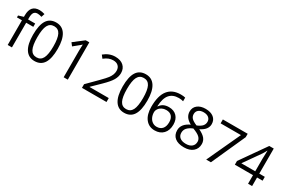

<svg xmlns="http://www.w3.org/2000/svg" viewBox="108 -1969 4697 3182"><g transform="rotate(30 2456.5 -377.5)"><path d="M327.1 -472.2H190.9V0H109.9V-472.2H14.2V-508.8L109.9 -538.1V-567.9Q109.9 -765.1 282.2 -765.1Q324.7 -765.1 381.8 -748L360.8 -683.1Q314 -698.2 280.8 -698.2Q234.9 -698.2 212.9 -667.7Q190.9 -637.2 190.9 -569.8V-535.2H327.1Z M860.8 -357.9Q860.8 -172.9 802.5 -81.5Q744.1 9.8 624 9.8Q508.8 9.8 448.7 -83.7Q388.7 -177.2 388.7 -357.9Q388.7 -544.4 446.8 -634.8Q504.9 -725.1 624 -725.1Q740.2 -725.1 800.5 -630.9Q860.8 -536.6 860.8 -357.9ZM470.7 -357.9Q470.7 -202.1 507.3 -131.1Q543.9 -60.1 624 -60.1Q705.1 -60.1 741.5 -132.1Q777.8 -204.1 777.8 -357.9Q777.8 -511.7 741.5 -583.3Q705.1 -654.8 624 -654.8Q543.9 -654.8 507.3 -584.2Q470.7 -513.7 470.7 -357.9Z M1259.8 0H1180.7V-508.8Q1180.7 -572.3 1184.6 -628.9Q1174.3 -618.7 1161.6 -607.4Q1148.9 -596.2 1045.4 -512.2L1002.4 -567.9L1191.4 -713.9H1259.8Z M2000.5 0H1531.2V-69.8L1719.2 -258.8Q1805.2 -345.7 1832.5 -382.8Q1859.9 -419.9 1873.5 -455.1Q1887.2 -490.2 1887.2 -530.8Q1887.2 -587.9 1852.5 -621.3Q1817.9 -654.8 1756.3 -654.8Q1711.9 -654.8 1672.1 -640.1Q1632.3 -625.5 1583.5 -586.9L1540.5 -642.1Q1639.2 -724.1 1755.4 -724.1Q1856 -724.1 1913.1 -672.6Q1970.2 -621.1 1970.2 -534.2Q1970.2 -466.3 1932.1 -399.9Q1894 -333.5 1789.6 -231.9L1633.3 -79.1V-75.2H2000.5Z M2576.2 -357.9Q2576.2 -172.9 2517.8 -81.5Q2459.5 9.8 2339.4 9.8Q2224.1 9.8 2164.1 -83.7Q2104 -177.2 2104 -357.9Q2104 -544.4 2162.1 -634.8Q2220.2 -725.1 2339.4 -725.1Q2455.6 -725.1 2515.9 -630.9Q2576.2 -536.6 2576.2 -357.9ZM2186 -357.9Q2186 -202.1 2222.7 -131.1Q2259.3 -60.1 2339.4 -60.1Q2420.4 -60.1 2456.8 -132.1Q2493.2 -204.1 2493.2 -357.9Q2493.2 -511.7 2456.8 -583.3Q2420.4 -654.8 2339.4 -654.8Q2259.3 -654.8 2222.7 -584.2Q2186 -513.7 2186 -357.9Z M2683.1 -305.2Q2683.1 -515.6 2764.9 -619.9Q2846.7 -724.1 3006.8 -724.1Q3062 -724.1 3093.8 -714.8V-645Q3056.2 -657.2 3007.8 -657.2Q2893.1 -657.2 2832.5 -585.7Q2772 -514.2 2766.1 -360.8H2772Q2825.7 -444.8 2941.9 -444.8Q3038.1 -444.8 3093.5 -386.7Q3148.9 -328.6 3148.9 -229Q3148.9 -117.7 3088.1 -54Q3027.3 9.8 2923.8 9.8Q2813 9.8 2748 -73.5Q2683.1 -156.7 2683.1 -305.2ZM2922.9 -59.1Q2992.2 -59.1 3030.5 -102.8Q3068.8 -146.5 3068.8 -229Q3068.8 -299.8 3033.2 -340.3Q2997.6 -380.9 2926.8 -380.9Q2882.8 -380.9 2846.2 -362.8Q2809.6 -344.7 2787.8 -313Q2766.1 -281.2 2766.1 -247.1Q2766.1 -196.8 2785.6 -153.3Q2805.2 -109.9 2841.1 -84.5Q2877 -59.1 2922.9 -59.1Z M3482.9 -724.1Q3580.6 -724.1 3637.7 -678.7Q3694.8 -633.3 3694.8 -553.2Q3694.8 -500.5 3662.1 -457Q3629.4 -413.6 3557.6 -377.9Q3644.5 -336.4 3681.2 -290.8Q3717.8 -245.1 3717.8 -185.1Q3717.8 -96.2 3655.8 -43.2Q3593.8 9.8 3485.8 9.8Q3371.6 9.8 3310.1 -40.3Q3248.5 -90.3 3248.5 -182.1Q3248.5 -304.7 3397.9 -373Q3330.6 -411.1 3301.3 -455.3Q3272 -499.5 3272 -554.2Q3272 -631.8 3329.3 -678Q3386.7 -724.1 3482.9 -724.1ZM3328.6 -180.2Q3328.6 -121.6 3369.4 -88.9Q3410.2 -56.2 3483.9 -56.2Q3556.6 -56.2 3597.2 -90.3Q3637.7 -124.5 3637.7 -184.1Q3637.7 -231.4 3599.6 -268.3Q3561.5 -305.2 3466.8 -339.8Q3394 -308.6 3361.3 -270.8Q3328.6 -232.9 3328.6 -180.2ZM3481.9 -658.2Q3420.9 -658.2 3386.2 -628.9Q3351.6 -599.6 3351.6 -550.8Q3351.6 -505.9 3380.4 -473.6Q3409.2 -441.4 3486.8 -409.2Q3556.6 -438.5 3585.7 -472.2Q3614.7 -505.9 3614.7 -550.8Q3614.7 -600.1 3579.3 -629.2Q3543.9 -658.2 3481.9 -658.2Z M3908.7 0 4204.6 -639.2H3815.4V-713.9H4290.5V-648.9L3998.5 0Z M4893.1 -164.1H4787.1V0H4709.5V-164.1H4362.3V-234.9L4701.2 -717.8H4787.1V-237.8H4893.1ZM4709.5 -237.8V-475.1Q4709.5 -544.9 4714.4 -632.8H4710.4Q4687 -585.9 4666.5 -555.2L4443.4 -237.8Z"/></g></svg>

Font: f01206874
Style: Regular
Weight: 400
Foundry: Ascender Corporation
Version: Version 1.10